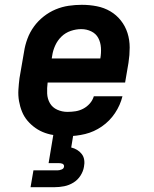

<svg xmlns="http://www.w3.org/2000/svg" viewBox="-20 -558 640 798"><path d="M260 8Q236 8 212.5 5Q189 2 167.5 -5.5Q146 -13 127.5 -26Q109 -39 94.5 -56Q80 -73 71.5 -94Q63 -115 59 -138Q55 -161 56.5 -185Q58 -209 61 -233L80 -343Q84 -370 94 -397Q104 -424 121 -447.5Q138 -471 161.5 -489.5Q185 -508 211.5 -519Q238 -530 265.5 -534Q293 -538 320 -538Q352 -538 382.5 -532Q413 -526 438.5 -511Q464 -496 482.5 -472.5Q501 -449 510 -420.5Q519 -392 519 -360.5Q519 -329 514 -297L500 -215H178Q175 -192 176 -169.5Q177 -147 187.5 -129Q198 -111 218 -102Q238 -93 260 -93Q277 -93 293.5 -95.5Q310 -98 325.5 -106Q341 -114 353 -127.5Q365 -141 370 -158H489Q480 -121 458 -88Q436 -55 403.5 -32.5Q371 -10 334 -1Q297 8 260 8ZM195 -315H397Q401 -338 399.5 -360Q398 -382 388.5 -400Q379 -418 359.5 -427.5Q340 -437 318 -437Q296 -437 274 -429.5Q252 -422 235.5 -406Q219 -390 209.5 -369Q200 -348 197 -327ZM107 220 119 150H219Q227 150 236 146.5Q245 143 246 135Q246 135 246 135Q246 135 246 135Q247 131 245 127.5Q243 124 239.5 122.5Q236 121 232 120.5Q228 120 224 120H182L202 0H285L276 55Q289 58 300.5 65Q312 72 320 82.5Q328 93 330 107Q332 121 329 135Q326 154 314.5 172Q303 190 285 201Q267 212 247 216Q227 220 207 220Z"/></svg>

Font: Iosevka Curly Slab ExObl
Style: Bold
Weight: 700
Width: 7
Italic angle: -9°
Monospace: yes
Designer: Belleve Invis
Foundry: Belleve Invis
Version: Version 11.0.0; ttfautohint (v1.8.3)